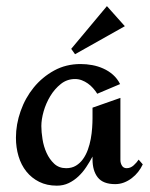

<svg xmlns="http://www.w3.org/2000/svg" viewBox="-20 -582 477 612"><path d="M435.1 -58.1Q429.2 -45.4 420.4 -34.2Q411.6 -22.9 400.1 -14.2Q388.7 -5.4 375.2 -0.2Q361.8 4.9 347.2 4.9Q308.6 4.9 291.7 -16.4Q274.9 -37.6 274.9 -74.2V-83Q266.1 -66.4 255.1 -49.8Q244.1 -33.2 230.2 -20Q216.3 -6.8 199.2 1.5Q182.1 9.8 161.1 9.8Q129.4 9.8 105 -2.4Q80.6 -14.6 64 -35.4Q47.4 -56.2 39.1 -84Q30.8 -111.8 30.8 -143.1Q30.8 -185.5 45.7 -227.8Q60.5 -270 87.6 -303.2Q114.7 -336.4 152.6 -357.2Q190.4 -377.9 236.8 -377.9Q255.4 -377.9 273.9 -374.5Q292.5 -371.1 309.3 -363.5Q326.2 -356 340.1 -343.8Q354 -331.5 362.8 -314L290 -283.2Q284.2 -292.5 276.6 -301Q269 -309.6 260 -315.9Q251 -322.3 240.7 -326.2Q230.5 -330.1 219.2 -330.1Q193.8 -330.1 174.1 -314.5Q154.3 -298.8 140.4 -275.9Q126.5 -252.9 119.1 -227.1Q111.8 -201.2 111.8 -180.2Q111.8 -161.6 115.5 -138.4Q119.1 -115.2 128.4 -94.7Q137.7 -74.2 152.8 -60.1Q168 -45.9 190.9 -45.9Q209 -45.9 222.2 -54Q235.4 -62 244.6 -75Q253.9 -87.9 260 -104.7Q266.1 -121.6 269.3 -139.2Q272.5 -156.7 273.7 -174.1Q274.9 -191.4 274.9 -205.1V-238.8L363.8 -270V-71.8Q363.8 -62 368.7 -54Q373.5 -45.9 383.8 -45.9Q396 -45.9 406 -54.9Q416 -64 421.9 -73.2ZM219.2 -409.2 207 -426.3 320.8 -562.5 377.9 -498.5Z"/></svg>

Font: Redressed
Style: Regular
Weight: 400
Designer: Astigmatic (AOETI)
Foundry: Astigmatic (AOETI)
Version: Version 1.001